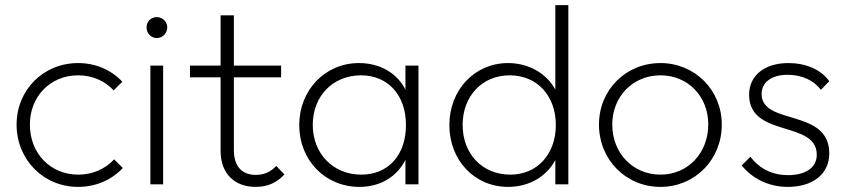

<svg xmlns="http://www.w3.org/2000/svg" viewBox="-20 -722 3312 752"><path d="M286 10C355 10 417 -17 461 -64L427 -98C392 -60 343 -38 286 -38C178 -38 97 -121 97 -234C97 -345 178 -427 286 -427C342 -427 391 -405 425 -368L459 -402C416 -448 355 -475 286 -475C150 -475 45 -370 45 -234C45 -97 150 10 286 10Z M569 0H619V-465H569ZM554 -615C554 -592 571 -573 594 -573C617 -573 635 -592 635 -615C635 -637 617 -655 594 -655C571 -655 554 -637 554 -615Z M981 10C1029 10 1065 -7 1094 -39L1062 -72C1039 -48 1014 -37 982 -37C926 -37 896 -72 896 -135V-419H1081V-465H896V-662H844V-465H724V-419H844V-131C844 -40 901 10 981 10Z M1388 10C1470 10 1535 -30 1568 -96V0H1619V-465H1568V-371C1535 -436 1468 -475 1386 -475C1253 -475 1152 -369 1152 -232C1152 -95 1253 10 1388 10ZM1205 -233C1205 -346 1284 -427 1394 -427C1500 -427 1570 -349 1570 -232C1570 -115 1501 -38 1395 -38C1285 -38 1205 -120 1205 -233Z M1970 10C2052 10 2120 -30 2155 -95V0H2206V-702H2155V-371C2120 -436 2049 -475 1970 -475C1839 -475 1740 -370 1740 -232C1740 -95 1838 10 1970 10ZM1792 -233C1792 -346 1869 -427 1976 -427C2084 -427 2157 -347 2157 -232C2157 -118 2084 -38 1979 -38C1869 -38 1792 -119 1792 -233Z M2567 10C2701 10 2807 -96 2807 -234C2807 -370 2701 -475 2567 -475C2431 -475 2326 -370 2326 -234C2326 -97 2431 10 2567 10ZM2378 -234C2378 -344 2459 -427 2567 -427C2674 -427 2754 -345 2754 -235C2754 -122 2674 -38 2567 -38C2459 -38 2378 -122 2378 -234Z M3066 10C3164 10 3228 -41 3228 -121C3228 -299 2963 -229 2963 -354C2963 -397 2998 -429 3065 -429C3121 -429 3168 -407 3195 -370L3228 -404C3195 -450 3136 -475 3068 -475C2973 -475 2914 -425 2914 -351C2914 -181 3179 -252 3179 -116C3179 -66 3136 -36 3067 -36C3007 -36 2957 -59 2919 -108L2885 -74C2926 -23 2990 10 3066 10Z"/></svg>

Font: MV Cash ExtraLight
Style: Regular
Weight: 200
Designer: Rodrigo Fuenzalida
Foundry: fragTYPE
Version: Version 1.100;Glyphs 3.1.2 (3151)